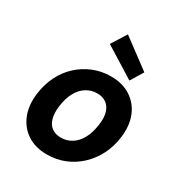

<svg xmlns="http://www.w3.org/2000/svg" viewBox="-182 -901 979 1041"><g transform="rotate(30 307.5 -380.0)"><path d="M261 12Q189 12 138.5 -21Q88 -54 64.5 -112.5Q41 -171 51 -247Q59 -309 84.5 -360.5Q110 -412 150.5 -449.5Q191 -487 242.5 -508Q294 -529 353 -529Q425 -529 476 -496Q527 -463 550.5 -405Q574 -347 564 -270Q556 -209 530 -157.5Q504 -106 463.5 -68Q423 -30 372 -9Q321 12 261 12ZM281 -105Q318 -105 348.5 -124Q379 -143 399 -180Q419 -217 426 -269Q433 -316 423 -348Q413 -380 390 -396Q367 -412 334 -412Q297 -412 266.5 -393Q236 -374 216 -337.5Q196 -301 189 -248Q183 -202 192.5 -169.5Q202 -137 225 -121Q248 -105 281 -105ZM449 -559 258 -678 317 -772 497 -638Z"/></g></svg>

Font: DM Sans 11pt
Style: Bold Italic
Weight: 700
Italic angle: -10°
Version: Version 4.004;gftools[0.9.30]